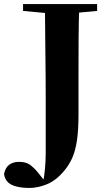

<svg xmlns="http://www.w3.org/2000/svg" viewBox="-71 -767 533 949"><path d="M74 162Q18 162 -14 146Q-46 130 -51 93Q-44 60 -24.5 46.5Q-5 33 23 33Q49 33 67 41.5Q85 50 111 79L157 136V142H142V134Q155 66 155 -15.5Q155 -97 155 -208Q155 -242 155 -285Q155 -328 154.5 -389.5Q154 -451 153 -538.5Q152 -626 151 -747H321Q318 -664 317.5 -577.5Q317 -491 317 -404V-201Q317 -125 309.5 -74Q302 -23 287 11.5Q272 46 248 75Q208 124 162.5 143Q117 162 74 162ZM43 -713V-747H409V-713L246 -698H204Z"/></svg>

Font: Noto Serif KR ExtraLight Black
Style: Regular
Weight: 900
Version: Version 2.003-H1;hotconv 1.1.1;makeotfexe 2.6.0